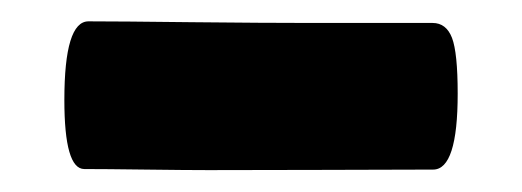

<svg xmlns="http://www.w3.org/2000/svg" viewBox="-20 -747 487 179"><path d="M58.6 -589.4Q40 -589.4 40 -653.8Q40 -727.1 62.5 -727.1Q90.8 -727.1 158.9 -726.3Q227.1 -725.6 268.1 -725.6H383.3Q396 -725.6 401.4 -711.7Q406.7 -697.8 406.7 -659.7Q406.7 -588.9 383.8 -588.9Q351.6 -588.9 279.3 -588.6Q207 -588.4 174.3 -588.4Q154.3 -588.4 115.5 -588.9Q76.7 -589.4 58.6 -589.4Z"/></svg>

Font: Coustard Black
Style: Regular
Weight: 900
Foundry: vernon adams
Version: Version 1.001;